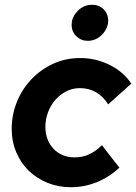

<svg xmlns="http://www.w3.org/2000/svg" viewBox="-20 -773 570 804"><path d="M29 0ZM292 -114Q326 -114 353 -126.5Q380 -139 407 -165Q425 -141 443.5 -117.5Q462 -94 480 -71Q437 -31 385 -10Q333 11 276 11Q225 11 180 -7Q135 -25 101.5 -57Q68 -89 48.5 -134.5Q29 -180 29 -234Q29 -292 50.5 -345.5Q72 -399 110.5 -440Q149 -481 201.5 -505.5Q254 -530 316 -530Q380 -530 437.5 -502Q495 -474 530 -423Q506 -401 481.5 -379.5Q457 -358 433 -336Q390 -404 314 -404Q284 -404 257.5 -390.5Q231 -377 211.5 -354.5Q192 -332 181 -302.5Q170 -273 170 -242Q170 -214 179 -190.5Q188 -167 204 -150Q220 -133 242.5 -123.5Q265 -114 292 -114ZM348 -602Q320 -602 300 -621Q280 -640 280 -669Q280 -698 299 -720L306 -728Q331 -753 366 -753Q395 -753 414 -734Q433 -715 433 -687Q433 -670 426 -655Q419 -640 407.5 -628Q396 -616 380.5 -609Q365 -602 348 -602Z"/></svg>

Font: Rosa Sans
Style: Bold Italic
Weight: 700
Italic angle: -12°
Designer: Pentagram / MCKL
Foundry: Pentagram / MCKL
Version: Version 1.005;September 16, 2019;FontCreator 11.5.0.2425 64-